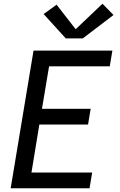

<svg xmlns="http://www.w3.org/2000/svg" viewBox="-20 -1005 640 1025"><path d="M37 0 159 -735H580L566 -651H242L204 -424H464L450 -340H190L148 -84H472L458 0ZM331 -800 213 -930 282 -980 384 -849 527 -985 586 -925 422 -800Z"/></svg>

Font: Iosevka SS04 Md Ex Obl
Style: Regular
Weight: 500
Width: 7
Italic angle: -9°
Monospace: yes
Designer: Belleve Invis
Foundry: Belleve Invis
Version: Version 19.0.0; ttfautohint (v1.8.4)